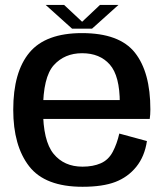

<svg xmlns="http://www.w3.org/2000/svg" viewBox="-20 -728 658 754"><path d="M304 5.5V-73.5Q231.5 -73.5 190.2 -124.2Q149 -175 149 -297Q149 -425 191.2 -472Q233.5 -519 302.5 -519Q372 -519 411.2 -474.5Q450.5 -430 450.5 -323L456 -335H136.5V-261H568Q570.5 -277.5 570.5 -298.5Q570.5 -444.5 509.8 -521.2Q449 -598 302 -598Q159.5 -598 95.8 -521.8Q32 -445.5 32 -297Q32 -155.5 94.5 -75Q157 5.5 304 5.5ZM304 -73.5V5.5Q383.5 5.5 433 -13.5Q482.5 -32.5 515.2 -73Q548 -113.5 557 -174L448.5 -203.5Q439.5 -163.5 422.8 -131.8Q406 -100 375.8 -86.8Q345.5 -73.5 304 -73.5ZM263 -615.5H341.5L445 -708.5H372.5L302.5 -642.5L232 -708.5H159.5Z"/></svg>

Font: Anybody UltraCondensed Thin Medium
Style: Regular
Weight: 500
Version: Version 1.111